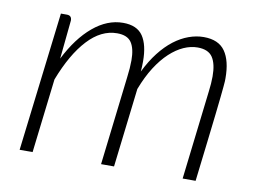

<svg xmlns="http://www.w3.org/2000/svg" viewBox="-61 -592 898 678"><g transform="rotate(10 388.0 -252.5)"><path d="M47 0 107 -499H128.5Q146 -499 146 -481L132 -342Q171 -419.5 222 -462.2Q273 -505 329.5 -505Q379.5 -505 400.8 -473.5Q422 -442 422 -383Q422 -366 420.5 -346.5Q440 -386.5 463.2 -416.2Q486.5 -446 512.2 -465.8Q538 -485.5 565 -495.2Q592 -505 618.5 -505Q672 -505 695.5 -471.2Q719 -437.5 719 -375Q719 -370 718.8 -363.8Q718.5 -357.5 717.2 -344Q716 -330.5 713.5 -306.8Q711 -283 706.5 -243Q702 -203 695 -143.8Q688 -84.5 678 0H631.5L669 -318Q671 -333.5 672 -347.2Q673 -361 673 -373.5Q673 -418.5 657.5 -441.8Q642 -465 603.5 -465Q579 -465 553.8 -453.8Q528.5 -442.5 504.2 -420Q480 -397.5 458.2 -363.5Q436.5 -329.5 419 -283.5L385.5 0H339L376.5 -318Q381 -352.5 381 -379.5Q381 -421.5 366.5 -443.2Q352 -465 315 -465Q258 -465 209.8 -413Q161.5 -361 125 -266L93.5 0Z"/></g></svg>

Font: Lato Light
Style: Italic
Weight: 300
Italic angle: -7°
Designer: Lukasz Dziedzic
Foundry: Lukasz Dziedzic
Version: Version 1.104; Western+Polish opensource